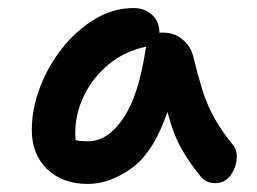

<svg xmlns="http://www.w3.org/2000/svg" viewBox="-20 -729 639 477"><path d="M198 -272Q136 -272 97.5 -308.5Q59 -345 59 -406Q59 -459 79.5 -512.5Q100 -566 135.5 -610.5Q171 -655 216.5 -682Q262 -709 312 -709Q339 -709 357.5 -692.5Q376 -676 376 -648Q380 -648 385 -648Q413 -648 433.5 -631Q454 -614 460 -589Q471 -544 482 -508Q493 -472 510.5 -439.5Q528 -407 557 -371Q570 -357 568 -334Q566 -311 552 -292.5Q538 -274 515 -274Q501 -274 491.5 -279.5Q482 -285 475 -295Q449 -327 429.5 -362Q410 -397 396 -451Q362 -351 307.5 -311.5Q253 -272 198 -272ZM167 -398Q167 -388 168 -381Q180 -378 199 -378Q248 -378 286.5 -435.5Q325 -493 342 -608Q343 -611 343 -613Q290 -602 250.5 -569.5Q211 -537 189 -492Q167 -447 167 -398Z"/></svg>

Font: Shantell Sans Normal
Style: Regular
Weight: 500
Designer: Stephen Nixon, Anya Danilova, Shantell Martin
Foundry: Arrow Type
Version: Version 1.009;[a7da0bfa3]